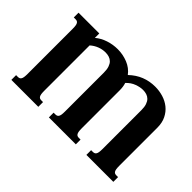

<svg xmlns="http://www.w3.org/2000/svg" viewBox="-87 -788 1048 1048"><g transform="rotate(45 436.5 -264.5)"><path d="M796.4 -85Q796.4 -69.8 797.9 -60.5Q799.3 -51.3 802.7 -45.9Q806.2 -40.5 810.8 -38.6Q815.4 -36.6 822.3 -36.6H835.4V0H627.4V-36.6H641.1Q647.5 -36.6 652.3 -38.6Q657.2 -40.5 660.6 -45.9Q664.1 -51.3 665.5 -60.5Q667 -69.8 667 -85V-385.7Q667 -409.7 661.4 -426Q655.8 -442.4 646.2 -451.9Q636.7 -461.4 623.5 -465.6Q610.4 -469.7 595.7 -469.7Q573.7 -469.7 547.6 -460.2Q521.5 -450.7 499.5 -427.7Q506.8 -405.8 506.8 -378.4V-85Q506.8 -69.8 508.3 -60.5Q509.8 -51.3 513.2 -45.9Q516.6 -40.5 521.2 -38.6Q525.9 -36.6 532.7 -36.6H545.9V0H337.9V-36.6H351.6Q357.9 -36.6 362.8 -38.6Q367.7 -40.5 371.1 -45.9Q374.5 -51.3 376 -60.5Q377.4 -69.8 377.4 -85V-385.7Q377.4 -409.7 371.8 -426Q366.2 -442.4 356.7 -451.9Q347.2 -461.4 334 -465.6Q320.8 -469.7 306.2 -469.7Q282.2 -469.7 259.3 -460.9Q236.3 -452.1 217.3 -435.1V-85Q217.3 -69.8 218.8 -60.5Q220.2 -51.3 223.6 -45.9Q227.1 -40.5 231.7 -38.6Q236.3 -36.6 243.2 -36.6H256.3V0H48.3V-36.6H62Q68.4 -36.6 73.2 -38.6Q78.1 -40.5 81.5 -45.9Q85 -51.3 86.4 -60.5Q87.9 -69.8 87.9 -85V-433.6Q87.9 -448.7 86.4 -458Q85 -467.3 81.5 -472.7Q78.1 -478 73.2 -480Q68.4 -481.9 62 -481.9H48.3V-518.6H208.5V-484.4Q234.4 -506.3 269.3 -517.8Q304.2 -529.3 340.8 -529.3Q381.3 -529.3 418.5 -514.4Q455.6 -499.5 479 -468.3Q511.7 -499.5 549.3 -514.4Q586.9 -529.3 630.4 -529.3Q661.6 -529.3 691.7 -520.3Q721.7 -511.2 744.9 -492.7Q768.1 -474.1 782.2 -445.8Q796.4 -417.5 796.4 -378.4Z"/></g></svg>

Font: Arian AMU Serif
Style: Bold
Weight: 700
Designer: Ruben Hakobyan (Tarumian)
Foundry: Ruben Hakobyan (Tarumian)
Version: Version 1.002